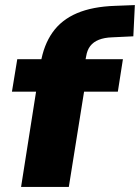

<svg xmlns="http://www.w3.org/2000/svg" viewBox="-20 -736 551 756"><path d="M63 0 122 -375H27L48 -503H184L136 -461L140 -487Q152 -559 187 -608.5Q222 -658 283 -684Q344 -710 433 -713L511 -716L505 -593L421 -589Q391 -588 369.5 -579.5Q348 -571 335.5 -555Q323 -539 319 -513L316 -498L308 -503H464L444 -375H311L251 0Z"/></svg>

Font: Nunito Sans 8pt Black
Style: Italic
Weight: 900
Italic angle: -9°
Version: Version 3.101;gftools[0.9.27]